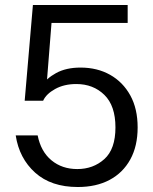

<svg xmlns="http://www.w3.org/2000/svg" viewBox="-20 -740 614 770"><path d="M292 10Q185 10 121 -47.5Q57 -105 43 -197H131Q144 -132 186.5 -97Q229 -62 290 -62Q354 -62 398.5 -102Q443 -142 443 -229Q443 -316 398.5 -359.5Q354 -403 286 -403Q237 -403 201 -383Q165 -363 153 -336H79L112 -720H492V-648H161L189 -678L166 -388L147 -395Q165 -425 205 -447Q245 -469 303 -469Q370 -469 421.5 -440Q473 -411 502.5 -357.5Q532 -304 532 -229Q532 -154 502.5 -100.5Q473 -47 419.5 -18.5Q366 10 292 10Z"/></svg>

Font: Instrument Sans
Style: Regular
Weight: 400
Designer: Rodrigo Fuenzalida
Foundry: fragTYPE
Version: Version 1.000;gftools[0.9.28]